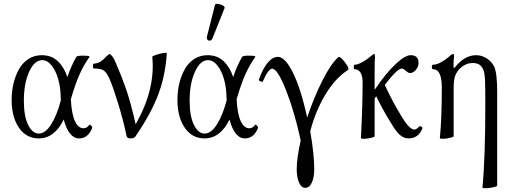

<svg xmlns="http://www.w3.org/2000/svg" viewBox="-20 -714 2668 1006"><path d="M183.1 11.2Q117.7 11.2 79.3 -44.7Q41 -100.6 41 -190.9Q41 -236.3 51 -277.6Q61 -318.8 79.8 -352.1Q98.6 -385.3 129.2 -405Q159.7 -424.8 198.2 -424.8Q250 -424.8 283.2 -393.1Q316.4 -361.3 333 -310.1Q351.6 -366.2 379.9 -416Q384.8 -423.3 422.9 -422.4Q451.7 -421.4 449.2 -416Q420.4 -376 397.9 -326.7Q375.5 -277.3 351.1 -193.8Q355.5 -115.2 373 -78.6Q390.6 -42 417 -42Q436.5 -42 446.8 -59.1Q448.7 -62 453.4 -59.1Q458 -56.2 461.2 -51Q464.4 -45.9 462.9 -43Q441.4 11.2 394 11.2Q367.2 11.2 346.7 -14.4Q326.2 -40 314 -87.9Q265.6 11.2 183.1 11.2ZM105 -186Q105 -104.5 127.7 -59.3Q150.4 -14.2 183.1 -14.2Q217.8 -14.2 248 -62.3Q278.3 -110.4 298.8 -188Q298.8 -191.4 298.3 -199Q297.9 -206.5 297.9 -210Q296.9 -257.8 284.7 -300.5Q272.5 -343.3 250.2 -371.1Q228 -398.9 201.2 -398.9Q160.6 -398.9 132.8 -338.1Q105 -277.3 105 -186Z M663.6 11.2Q647 11.2 643.6 0Q626.5 -81.5 599.9 -168.9Q573.2 -256.3 554.7 -298.8Q539.6 -333.5 524.2 -344.2Q508.8 -355 472.7 -355Q466.8 -355 466.8 -367.9Q466.8 -380.9 472.7 -380.9Q504.4 -380.9 537.6 -418.9Q551.3 -431.2 554.7 -431.2Q558.1 -431.2 567.6 -419.7Q577.1 -408.2 583 -393.1Q624.5 -296.9 645.8 -231.9Q667 -167 690.9 -63Q795.4 -247.1 777.8 -416Q777.8 -419.9 797.6 -426.5Q817.4 -433.1 834.2 -436Q851.1 -439 854 -436Q846.7 -317.4 808.6 -217.3Q770.5 -117.2 690.9 -1Q684.6 11.2 663.6 11.2Z M1093.8 -514.2Q1089.8 -503.4 1081.3 -501.5Q1072.8 -499.5 1067.1 -506.1Q1061.5 -512.7 1064.5 -522.9L1106.4 -688Q1107.4 -692.4 1113.5 -693.6Q1119.6 -694.8 1127.2 -692.9Q1134.8 -690.9 1142.1 -688Q1149.4 -685.1 1153.8 -680.4Q1158.2 -675.8 1156.7 -671.9ZM1051.8 11.2Q986.3 11.2 948 -44.7Q909.7 -100.6 909.7 -190.9Q909.7 -236.3 919.7 -277.6Q929.7 -318.8 948.5 -352.1Q967.3 -385.3 997.8 -405Q1028.3 -424.8 1066.9 -424.8Q1118.7 -424.8 1151.9 -393.1Q1185.1 -361.3 1201.7 -310.1Q1220.2 -366.2 1248.5 -416Q1253.4 -423.3 1291.5 -422.4Q1320.3 -421.4 1317.9 -416Q1289.1 -376 1266.6 -326.7Q1244.1 -277.3 1219.7 -193.8Q1224.1 -115.2 1241.7 -78.6Q1259.3 -42 1285.6 -42Q1305.2 -42 1315.4 -59.1Q1317.4 -62 1322 -59.1Q1326.7 -56.2 1329.8 -51Q1333 -45.9 1331.5 -43Q1310.1 11.2 1262.7 11.2Q1235.8 11.2 1215.3 -14.4Q1194.8 -40 1182.6 -87.9Q1134.3 11.2 1051.8 11.2ZM973.6 -186Q973.6 -104.5 996.3 -59.3Q1019 -14.2 1051.8 -14.2Q1086.4 -14.2 1116.7 -62.3Q1147 -110.4 1167.5 -188Q1167.5 -191.4 1167 -199Q1166.5 -206.5 1166.5 -210Q1165.5 -257.8 1153.3 -300.5Q1141.1 -343.3 1118.9 -371.1Q1096.7 -398.9 1069.8 -398.9Q1029.3 -398.9 1001.5 -338.1Q973.6 -277.3 973.6 -186Z M1579.6 270Q1558.6 270 1546.6 242.2Q1534.7 214.4 1534.7 173.8Q1534.7 112.8 1555.7 22Q1522.5 -130.4 1478.3 -242.2Q1434.1 -354 1406.2 -354Q1386.2 -354 1357.4 -288.1Q1355.5 -283.2 1345.5 -287.4Q1335.4 -291.5 1336.4 -296.9Q1356.9 -355 1382.8 -385.5Q1408.7 -416 1435.5 -416Q1464.8 -416 1494.6 -369.1Q1524.4 -322.3 1547.6 -253.2Q1570.8 -184.1 1589.4 -98.1Q1625.5 -206.1 1670.7 -294.7Q1715.8 -383.3 1753.4 -415Q1758.8 -419.4 1773.9 -403.8Q1789.1 -388.2 1799.6 -369.4Q1810.1 -350.6 1803.2 -347.2Q1737.3 -305.2 1685.3 -219.2Q1633.3 -133.3 1605.5 -25.9Q1626.5 93.8 1626.5 173.8Q1626.5 214.8 1614 242.4Q1601.6 270 1579.6 270Z M1871.1 9.8Q1879.9 -159.7 1879.9 -282.2Q1879.9 -315.9 1868.9 -333.5Q1857.9 -351.1 1838.9 -351.1Q1833.5 -351.1 1833.5 -363Q1833.5 -375 1838.9 -375Q1852.5 -375 1875.7 -387Q1898.9 -398.9 1920.9 -418Q1936 -431.2 1939.9 -431.2Q1944.8 -431.2 1944.8 -417Q1942.9 -394 1942.9 -345.2V-243.2Q2002 -330.6 2052.2 -377.7Q2102.5 -424.8 2131.8 -424.8Q2172.9 -424.8 2172.9 -384.8Q2172.9 -363.3 2158.2 -347.2Q2143.6 -331.1 2128.9 -331.1Q2119.6 -331.1 2106.4 -343Q2093.3 -355 2085.9 -355Q2061.5 -355 1996.1 -269Q2037.6 -179.2 2081.1 -108.9Q2124.5 -35.2 2150.9 -35.2Q2162.1 -35.2 2176.3 -50.8Q2178.7 -52.7 2183.3 -52.2Q2188 -51.8 2191.4 -47.6Q2194.8 -43.5 2191.9 -38.1Q2170.4 11.2 2121.1 11.2Q2096.2 11.2 2075.4 -6.8Q2054.7 -24.9 2027.8 -70.8Q1985.4 -138.7 1951.2 -210Q1949.7 -208 1947 -203.4Q1944.3 -198.7 1942.9 -196.8V0Q1942.9 3.9 1924.1 8.3Q1905.3 12.7 1889.4 13.2Q1873.5 13.7 1871.1 9.8Z M2507.8 269Q2522.9 115.2 2522.9 -172.9Q2522.9 -257.3 2521.2 -294.4Q2519.5 -331.5 2512.7 -348.1Q2503.9 -368.2 2490.5 -376Q2477.1 -383.8 2456.5 -383.8Q2422.4 -383.8 2393.6 -358.9Q2374.5 -341.3 2365.7 -318.8Q2356.9 -296.4 2356.9 -252.9V0Q2356.9 3.9 2337.9 8.3Q2318.8 12.7 2303 13.2Q2287.1 13.7 2284.7 9.8Q2294.9 -97.2 2294.9 -254.9Q2294.9 -351.1 2249.5 -351.1Q2242.7 -351.1 2242.7 -363Q2242.7 -375 2249.5 -375Q2268.1 -375 2291.7 -388.2Q2315.4 -401.4 2334 -418Q2347.2 -431.2 2356 -431.2Q2358.9 -431.2 2358.9 -417Q2356 -394.5 2356 -360.8L2361.8 -358.9Q2413.1 -424.8 2474.6 -424.8Q2504.4 -424.8 2530.3 -408.2Q2556.2 -391.6 2569.8 -363.8Q2585 -330.1 2585 -232.9V258.8Q2585 262.7 2564.7 267.1Q2544.4 271.5 2527.3 272.2Q2510.3 272.9 2507.8 269Z"/></svg>

Font: Junicode SmCond Light
Style: Regular
Weight: 300
Width: 4
Designer: Peter S. Baker
Version: Version 2.206